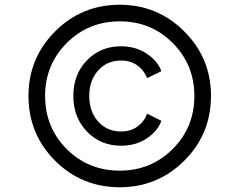

<svg xmlns="http://www.w3.org/2000/svg" viewBox="-20 -777 1009 809"><path d="M485 12Q324 12 212 -100Q100 -212 100 -373Q100 -532 212 -644.5Q324 -757 485 -757Q644 -757 756.5 -644.5Q869 -532 869 -373Q869 -212 756.5 -100Q644 12 485 12ZM485 -58Q616 -58 707.5 -149Q799 -240 799 -373Q799 -504 708 -595.5Q617 -687 485 -687Q352 -687 261 -595.5Q170 -504 170 -373Q170 -240 261 -149Q352 -58 485 -58ZM490 -163Q404 -163 346.5 -222.5Q289 -282 289 -373Q289 -464 346.5 -523Q404 -582 490 -582Q551 -582 597.5 -551.5Q644 -521 660 -477L600 -448Q587 -481 558.5 -501.5Q530 -522 490 -522Q431 -522 393.5 -480Q356 -438 356 -373Q356 -307 393.5 -265Q431 -223 490 -223Q531 -223 559.5 -244Q588 -265 600 -298L660 -268Q644 -224 598 -193.5Q552 -163 490 -163Z"/></svg>

Font: Plus Jakarta Display Light
Style: Regular
Weight: 300
Designer: Gumpita Rahayu
Foundry: Tokotype Studio
Version: Version 1.000;hotconv 1.0.109;makeotfexe 2.5.65596